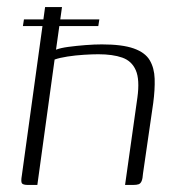

<svg xmlns="http://www.w3.org/2000/svg" viewBox="-20 -525 509 545"><path d="M60 0Q45 0 42 -5Q39 -10 42 -27L108 -505H156L139 -384Q152 -389 174.5 -392Q197 -395 222.5 -397Q248 -399 269 -399Q327 -399 359.5 -387.5Q392 -376 405 -354Q418 -332 419 -301.5Q420 -271 415 -233L386 -33Q385 -18 382 -11Q379 -4 373.5 -2Q368 0 357 0H335L370 -248Q377 -299 365.5 -325.5Q354 -352 327 -361.5Q300 -371 259 -371Q242 -371 218 -369.5Q194 -368 171.5 -364.5Q149 -361 135 -356L86 0ZM48 -470H262L259 -451H45Z"/></svg>

Font: Genos Light
Style: Italic
Weight: 300
Italic angle: -8°
Designer: Robert E. Leuschke
Foundry: Robert E. Leuschke
Version: Version 1.010